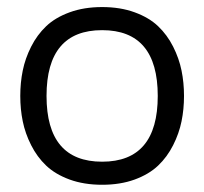

<svg xmlns="http://www.w3.org/2000/svg" viewBox="-20 -508 570 536"><path d="M486.8 -311Q493.7 -277.3 493.7 -240.2Q493.7 -203.1 486.8 -169.4Q480 -135.7 463.4 -102.8Q446.8 -69.8 421.4 -45.7Q396 -21.5 356 -6.8Q315.9 7.8 265.1 7.8Q214.4 7.8 174.3 -6.8Q134.3 -21.5 108.9 -45.7Q83.5 -69.8 66.9 -102.8Q50.3 -135.7 43.5 -169.4Q36.6 -203.1 36.6 -240.2Q36.6 -277.3 43.5 -311Q50.3 -344.7 66.9 -377.7Q83.5 -410.6 108.9 -434.8Q134.3 -459 174.3 -473.6Q214.4 -488.3 265.1 -488.3Q315.9 -488.3 356 -473.6Q396 -459 421.4 -434.8Q446.8 -410.6 463.4 -377.7Q480 -344.7 486.8 -311ZM265.1 -56.6Q420.4 -56.6 420.4 -240.2Q420.4 -423.8 265.1 -423.8Q109.9 -423.8 109.9 -240.2Q109.9 -56.6 265.1 -56.6Z"/></svg>

Font: AzarMehrMonospaced
Style: SansBold
Weight: 1
Designer: Amin Abedi
Version: Version 1.00